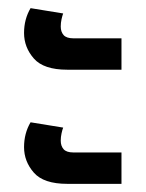

<svg xmlns="http://www.w3.org/2000/svg" viewBox="-20 -510 359 471"><path d="M145 -339Q87 -339 63 -366.5Q39 -394 39 -429Q39 -463 55 -490L135 -477Q133 -472 131 -463Q129 -454 129 -445Q129 -432 136 -424Q143 -416 160 -416H278V-339ZM145 -59Q87 -59 63 -86.5Q39 -114 39 -149Q39 -183 55 -210L135 -197Q133 -192 131 -183Q129 -174 129 -165Q129 -152 136 -144Q143 -136 160 -136H278V-59Z"/></svg>

Font: Noto Sans Thai UI SemCond Med
Style: Regular
Weight: 500
Width: 4
Designer: Monotype Design Team
Foundry: Monotype Imaging Inc.
Version: Version 2.000; ttfautohint (v1.8.4.7-5d5b)